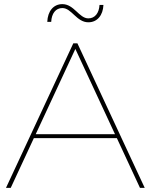

<svg xmlns="http://www.w3.org/2000/svg" viewBox="-20 -910 730 930"><path d="M9 0H32L144 -241H546L658 0H681L355 -700H335ZM408 -802C451 -802 479 -836 481 -886H462C460 -847 440 -821 408 -821C363 -821 339 -890 282 -890C239 -890 211 -856 209 -804H228C230 -845 250 -871 282 -871C327 -871 351 -802 408 -802ZM153 -260 345 -673 537 -260Z"/></svg>

Font: Chess Sans Thin
Style: Regular
Weight: 100
Designer: Wolf Bōese
Foundry: Wolf Bōese
Version: Version 7.223;Glyphs 3.3 (3306)